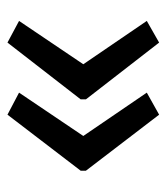

<svg xmlns="http://www.w3.org/2000/svg" viewBox="14 -521 446 514"><g transform="rotate(-90 237.0 -264.0)"><path d="M37 -271 187 -467 246 -436 130 -264 246 -94 187 -61 37 -257ZM228 -271 380 -467 438 -436 322 -264 438 -94 380 -61 228 -257Z"/></g></svg>

Font: Noto Sans Lao Looped UI Condensed
Style: Regular
Weight: 400
Width: 3
Designer: Mark Frömberg, Ben Mitchell
Foundry: The Fontpad Ltd
Version: Version 1.001; ttfautohint (v1.8.4.7-5d5b)